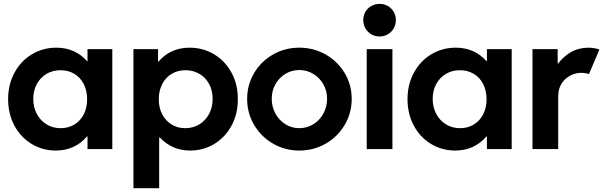

<svg xmlns="http://www.w3.org/2000/svg" viewBox="-20 -781 3161 1006"><path d="M438.5 -66.4H436Q406.2 -30.8 364.7 -11.5Q323.2 7.8 272.5 7.8Q202.6 7.8 145.3 -27.1Q87.9 -62 55.2 -123.5Q22.5 -185.1 22.5 -261.7Q22.5 -338.4 55.9 -400.1Q89.4 -461.9 147.2 -496.6Q205.1 -531.2 275.4 -531.2Q325.7 -531.2 366.5 -512.7Q407.2 -494.1 436.5 -460H438.5V-523.4H568.4V0H438.5ZM436.5 -260.7Q436.5 -306.2 418.7 -340.8Q400.9 -375.5 369.1 -394.3Q337.4 -413.1 296.9 -413.1Q256.3 -413.1 223.9 -394Q191.4 -375 172.9 -340.6Q154.3 -306.2 154.3 -262.7Q154.3 -219.7 172.6 -184.8Q190.9 -149.9 223.6 -129.6Q256.3 -109.4 297.9 -109.4Q337.9 -109.4 369.4 -128.4Q400.9 -147.5 418.7 -181.6Q436.5 -215.8 436.5 -260.7Z M679.2 -523.4H808.1V-458H810.5Q839.8 -493.2 881.1 -512.2Q922.4 -531.2 973.1 -531.2Q1043.5 -531.2 1101.6 -496.6Q1159.7 -461.9 1193.1 -400.1Q1226.6 -338.4 1226.1 -261.7Q1226.6 -185.1 1193.6 -123.5Q1160.6 -62 1103.3 -27.1Q1045.9 7.8 976.1 7.8Q927.2 7.8 887.5 -10Q847.7 -27.8 817.9 -60.5H814V205.1H679.2ZM1094.2 -262.7Q1094.2 -306.2 1075.9 -340.6Q1057.6 -375 1024.9 -394Q992.2 -413.1 951.7 -413.1Q911.6 -413.1 879.9 -394.3Q848.1 -375.5 830.1 -340.8Q812 -306.2 812 -260.7Q812 -215.8 830.1 -181.6Q848.1 -147.5 879.6 -128.4Q911.1 -109.4 950.7 -109.4Q992.2 -109.4 1024.9 -129.6Q1057.6 -149.9 1075.9 -184.8Q1094.2 -219.7 1094.2 -262.7Z M1274.9 -262.7Q1274.9 -336.4 1311.3 -397.9Q1347.7 -459.5 1410.4 -495.4Q1473.1 -531.2 1548.3 -531.2Q1623.5 -531.2 1686.5 -495.4Q1749.5 -459.5 1786.1 -397.9Q1822.8 -336.4 1822.8 -262.7Q1822.8 -189 1786.1 -126.7Q1749.5 -64.5 1686.5 -28.3Q1623.5 7.8 1548.3 7.8Q1473.6 7.8 1410.9 -28.3Q1348.1 -64.5 1311.5 -126.5Q1274.9 -188.5 1274.9 -262.7ZM1693.8 -263.7Q1693.8 -305.2 1674.3 -339.6Q1654.8 -374 1621.3 -394Q1587.9 -414.1 1548.3 -414.1Q1508.3 -414.1 1475.3 -394Q1442.4 -374 1423.1 -339.6Q1403.8 -305.2 1403.8 -263.7Q1403.8 -221.7 1423.1 -186Q1442.4 -150.4 1475.6 -129.9Q1508.8 -109.4 1548.3 -109.4Q1588.4 -109.4 1621.8 -130.1Q1655.3 -150.9 1674.6 -186.3Q1693.8 -221.7 1693.8 -263.7Z M1901.4 -523.4H2036.1V0H1901.4ZM1883.3 -675.8Q1883.3 -699.2 1894.5 -718.8Q1905.8 -738.3 1925.5 -749.5Q1945.3 -760.7 1969.2 -760.7Q1992.7 -760.7 2012.2 -749.5Q2031.7 -738.3 2043 -718.8Q2054.2 -699.2 2054.2 -675.8Q2054.2 -652.3 2043 -632.6Q2031.7 -612.8 2012.2 -601.3Q1992.7 -589.8 1969.2 -589.8Q1945.3 -589.8 1925.5 -601.3Q1905.8 -612.8 1894.5 -632.6Q1883.3 -652.3 1883.3 -675.8Z M2531.2 -66.4H2528.8Q2499 -30.8 2457.5 -11.5Q2416 7.8 2365.2 7.8Q2295.4 7.8 2238 -27.1Q2180.7 -62 2147.9 -123.5Q2115.2 -185.1 2115.2 -261.7Q2115.2 -338.4 2148.7 -400.1Q2182.1 -461.9 2240 -496.6Q2297.9 -531.2 2368.2 -531.2Q2418.5 -531.2 2459.2 -512.7Q2500 -494.1 2529.3 -460H2531.2V-523.4H2661.1V0H2531.2ZM2529.3 -260.7Q2529.3 -306.2 2511.5 -340.8Q2493.7 -375.5 2461.9 -394.3Q2430.2 -413.1 2389.6 -413.1Q2349.1 -413.1 2316.7 -394Q2284.2 -375 2265.6 -340.6Q2247.1 -306.2 2247.1 -262.7Q2247.1 -219.7 2265.4 -184.8Q2283.7 -149.9 2316.4 -129.6Q2349.1 -109.4 2390.6 -109.4Q2430.7 -109.4 2462.2 -128.4Q2493.7 -147.5 2511.5 -181.6Q2529.3 -215.8 2529.3 -260.7Z M2770 -523.4H2901.9V-448.2H2904.8Q2931.2 -484.4 2971.2 -507.6Q3011.2 -530.8 3063 -531.2Q3081.1 -530.8 3097.2 -527.8Q3113.3 -524.9 3120.6 -521.5L3065.9 -392.6Q3061 -395 3049.1 -397.2Q3037.1 -399.4 3023.9 -399.4Q2996.1 -399.4 2968.8 -385.5Q2941.4 -371.6 2923.1 -343.8Q2904.8 -315.9 2904.8 -277.3V0H2770Z"/></svg>

Font: Reddit Sans Chocolate
Style: Bold
Weight: 700
Designer: Stephen Hutchings
Foundry: Reddit
Version: Version 1.011